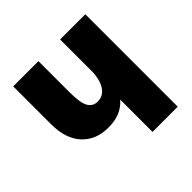

<svg xmlns="http://www.w3.org/2000/svg" viewBox="-177 -864 1028 1028"><g transform="rotate(-45 337.0 -350.0)"><path d="M415 -700H606V0H415ZM459 -348Q452 -300 428 -262.5Q404 -225 363.5 -204Q323 -183 265 -183Q171 -183 115.5 -243Q60 -303 60 -414V-700H251V-464Q251 -383 269 -352.5Q287 -322 322 -322Q352 -322 373 -340Q394 -358 405 -392Q416 -426 416 -474Z"/></g></svg>

Font: Moderustic ExtraBold
Style: Regular
Weight: 800
Designer: Tural Alisoy
Foundry: TAFT Foundry
Version: Version 2.120